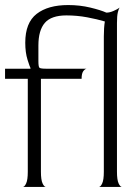

<svg xmlns="http://www.w3.org/2000/svg" viewBox="-20 -740 553 760"><path d="M70 0Q77 0 83.5 -14Q90 -28 90 -60V-428H0V-468H100L101 -470Q98 -475 89 -503.5Q80 -532 80 -571Q80 -650 125 -685Q170 -720 250 -720Q296 -720 337.5 -710Q379 -700 401 -690Q414 -690 429 -696.5Q444 -703 454 -710Q450 -706 446.5 -691.5Q443 -677 443 -649V-60Q443 -28 449.5 -14Q456 0 463 0H371Q378 0 384.5 -14Q391 -28 391 -60V-596Q391 -613 392 -628Q393 -643 395 -655Q365 -664 325 -671.5Q285 -679 243 -679Q183 -679 157.5 -649.5Q132 -620 132 -560V-498Q132 -476 136 -472Q140 -468 163 -468H323Q316 -467 309.5 -458Q303 -449 303 -428H142V-60Q142 -28 148.5 -14Q155 0 162 0Z"/></svg>

Font: Red Rose Light
Style: Regular
Weight: 300
Designer: Jaikishan Patel
Version: Version 1.001; ttfautohint (v1.8.3)